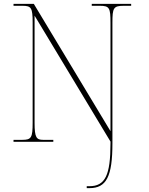

<svg xmlns="http://www.w3.org/2000/svg" viewBox="-20 -734 771 994"><path d="M429 240H443C531 240 562 180 562 8V-616C562 -693 567 -704 621 -704H659V-714H455V-704H497C547 -704 552 -693 552 -615V-55L155 -714H50V-704H97C142 -704 149 -693 149 -617V-98C149 -21 142 -10 95 -10H50V0H256V-10H204C169 -10 159 -21 159 -98V-653L552 -1V8C552 172 525 230 443 230H429Z"/></svg>

Font: Noto Serif Display Thin
Style: Regular
Weight: 100
Designer: Monotype Design Team
Foundry: Monotype Imaging Inc.
Version: Version 2.009